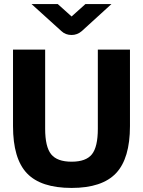

<svg xmlns="http://www.w3.org/2000/svg" viewBox="-20 -912 703 944"><path d="M332 -740Q302 -740 282 -759L135 -892H264L332 -831L400 -892H528L382 -759Q360 -740 332 -740ZM619 -292Q619 -133 550.5 -60.5Q482 12 332 12Q181 12 112.5 -60Q44 -132 44 -292V-668H202V-279Q202 -190 231.5 -153.5Q261 -117 332 -117Q403 -117 432 -153.5Q461 -190 461 -279V-668H619Z"/></svg>

Font: Atkinson Hyperlegible Pro
Style: Bold
Weight: 700
Designer: Elliott Scott, Megan Eiswerth, Linus Boman, Theodore Petrosky, Jacob Perez
Foundry: Braille Institute
Version: Version 1.5.1